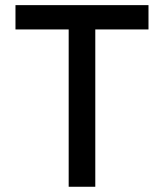

<svg xmlns="http://www.w3.org/2000/svg" viewBox="-20 -713 626 733"><path d="M242.2 0V-600.6H39.1V-693.4H546.9V-600.6H343.8V0Z"/></svg>

Font: Cascadia Mono PL
Style: Regular
Weight: 400
Monospace: yes
Designer: Aaron Bell
Foundry: Saja Typeworks
Version: Version 2404.023; ttfautohint (v1.8.4)